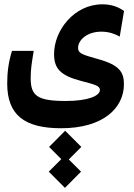

<svg xmlns="http://www.w3.org/2000/svg" viewBox="-20 -423 626 898"><path d="M266.1 176.8C463.4 176.8 559.6 81.5 559.6 -28.8C559.6 -83.5 541 -118.7 439 -146.5C357.9 -168.9 345.2 -175.3 345.2 -199.7C345.2 -232.9 383.8 -274.9 454.1 -274.9C489.3 -274.9 517.1 -264.6 540 -252L560.1 -371.6C533.7 -390.1 503.4 -402.8 458.5 -402.8C326.7 -402.8 232.9 -280.8 232.9 -170.4C232.9 -104 260.3 -70.3 359.4 -44.4C425.3 -27.3 447.3 -21.5 447.3 -2.4C447.3 25.4 392.1 49.3 287.6 49.3C153.3 49.3 123.5 24.4 123.5 -58.1C123.5 -102.5 128.9 -129.9 137.7 -185.1H36.1C19.5 -131.8 13.7 -83 13.7 -32.7C13.7 114.7 93.8 176.8 266.1 176.8ZM283.7 455.6 358.9 379.9 301.8 322.8 360.4 264.2 284.7 188.5 209.5 264.2 266.6 321.3 208 379.9Z"/></svg>

Font: Cascadia Mono SemiBold
Style: Regular
Weight: 600
Monospace: yes
Designer: Aaron Bell
Foundry: Saja Typeworks
Version: Version 2404.023